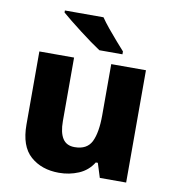

<svg xmlns="http://www.w3.org/2000/svg" viewBox="-86 -841 835 926"><g transform="rotate(10 332.0 -378.0)"><path d="M592 -550V0H463L441 -70H431Q405 -28 360 -9Q315 10 264 10Q179 10 124.5 -38Q70 -86 70 -192V-550H240V-239Q240 -183 258.5 -154Q277 -125 317 -125Q378 -125 400 -170Q422 -215 422 -300V-550ZM346 -766Q361 -744 383.5 -716.5Q406 -689 428.5 -663.5Q451 -638 467 -620V-606H354Q334 -619 307 -638.5Q280 -658 251.5 -680Q223 -702 198 -722Q173 -742 157 -756V-766Z"/></g></svg>

Font: Noto Kufi Arabic ExtraBold
Style: Regular
Weight: 800
Designer: Monotype Design Team, David Williams, Khaled Hosny
Foundry: Google LLC
Version: Version 2.109; ttfautohint (v1.8.4.7-5d5b)